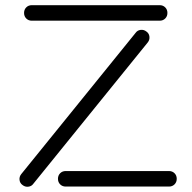

<svg xmlns="http://www.w3.org/2000/svg" viewBox="-20 -691 743 742"><path d="M597 -671Q610 -671 618.5 -662.5Q627 -654 627 -641Q627 -628 618.5 -619.5Q610 -611 597 -611H103Q90 -611 81.5 -619.5Q73 -628 73 -641Q73 -654 81.5 -662.5Q90 -671 103 -671ZM109 19Q102 29 89.5 30.5Q77 32 67 24Q57 17 55.5 4.5Q54 -8 62 -18L504 -564Q511 -574 523.5 -575.5Q536 -577 546 -569Q556 -562 557.5 -549.5Q559 -537 551 -527ZM633 -30Q646 -30 654.5 -21.5Q663 -13 663 0Q663 13 654.5 21.5Q646 30 633 30H234Q221 30 212.5 21.5Q204 13 204 0Q204 -13 212.5 -21.5Q221 -30 234 -30Z"/></svg>

Font: Beon
Style: Medium
Weight: 500
Designer: BSozoo
Foundry: BSozoo
Version: Version 001.000